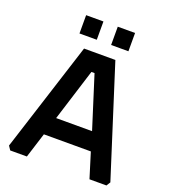

<svg xmlns="http://www.w3.org/2000/svg" viewBox="-155 -984 963 1095"><g transform="rotate(20 326.5 -436.5)"><path d="M19 -24 232 -690H422L634 -24L619 0H516L469 -152H184L136 0H35ZM218 -263H436L336 -579H317ZM178 -762V-873H283V-762ZM370 -762V-873H475V-762Z"/></g></svg>

Font: Oxanium SemiBold
Style: Regular
Weight: 600
Designer: Severin Meyer
Version: Version 2.000